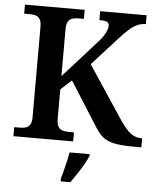

<svg xmlns="http://www.w3.org/2000/svg" viewBox="-61 -766 848 1038"><g transform="rotate(5 363.0 -246.5)"><path d="M32 0V-49H63Q80 -49 94 -53Q108 -57 117 -70.5Q126 -84 126 -111V-602Q126 -630 117 -643.5Q108 -657 94 -661Q80 -665 63 -665H32V-714H356V-665H325Q308 -665 293.5 -660.5Q279 -656 270.5 -642Q262 -628 262 -598V-346L437 -541Q459 -564 470.5 -582Q482 -600 487.5 -614Q493 -628 493 -640Q493 -655 480.5 -660.5Q468 -666 440 -666V-714H692V-666Q666 -666 643.5 -655Q621 -644 598.5 -623.5Q576 -603 552 -576L414 -424L610 -129Q630 -100 647.5 -82.5Q665 -65 683.5 -57Q702 -49 722 -49H726V0H688Q634 0 598.5 -5Q563 -10 540.5 -21Q518 -32 502 -49Q486 -66 471 -91L321 -328L262 -274V-116Q262 -87 270.5 -72.5Q279 -58 293.5 -53.5Q308 -49 325 -49H356V0ZM307 208Q313 187 319.5 161.5Q326 136 332 110Q338 84 342 61H451V71Q442 92 426.5 119Q411 146 393.5 172.5Q376 199 360 221H307Z"/></g></svg>

Font: Noto Serif Bengali SemiBold
Style: Regular
Weight: 600
Version: Version 2.003